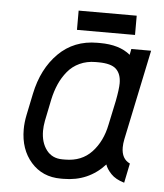

<svg xmlns="http://www.w3.org/2000/svg" viewBox="-49 -670 622 727"><g transform="rotate(5 262.5 -307.0)"><path d="M220.7 -554.2V-627.4H441.4V-554.2ZM147 -284.2 129.9 -200.7Q126 -179.7 126 -162.6Q126 -118.2 147.7 -89.6Q169.4 -61 208.5 -61H218.8Q281.7 -61 320.1 -102.1Q358.4 -143.1 371.1 -207L390.6 -298.8Q399.4 -344.7 399.4 -366.7Q399.4 -402.3 379.9 -420.7Q360.4 -439 312 -439H301.8Q268.6 -439 241.2 -426.3Q213.9 -413.6 195.6 -391.1Q177.2 -368.7 165.5 -342Q153.8 -315.4 147 -284.2ZM435.5 -157.2Q432.1 -140.6 432.1 -126Q432.1 -82.5 464.4 -67.4L449.2 6.8Q416 -2.9 398.7 -21.2Q381.3 -39.6 376 -56.2Q314 12.2 218.8 12.2H208.5Q138.7 12.2 95.7 -36.6Q52.7 -85.4 52.7 -161.6Q52.7 -187.5 58.6 -216.3L75.7 -298.8Q95.7 -395 154.5 -453.6Q213.4 -512.2 301.8 -512.2H312Q386.2 -512.2 427.7 -477.5L432.1 -500H507.3Z"/></g></svg>

Font: Anka/Coder Condensed
Style: Italic
Weight: 400
Width: 4
Italic angle: -12°
Monospace: yes
Version: Version 001.100